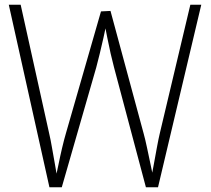

<svg xmlns="http://www.w3.org/2000/svg" viewBox="-20 -788 886 808"><path d="M188 0 17 -768H67L187 -226Q193 -201 199 -165.5Q205 -130 211.5 -95Q218 -60 222 -34H213Q219 -60 226 -95Q233 -130 241.5 -166Q250 -202 258 -229L405 -740L445 -742L584 -228Q591 -203 598.5 -167.5Q606 -132 613.5 -96.5Q621 -61 626 -36H616Q621 -62 627.5 -97.5Q634 -133 640.5 -168.5Q647 -204 653 -229L781 -768H827L645 0H594L460 -504Q453 -530 445.5 -563Q438 -596 431.5 -629.5Q425 -663 420 -688H428Q423 -663 415.5 -629.5Q408 -596 400 -563Q392 -530 385 -504L240 0Z"/></svg>

Font: Yaldevi ExtraLight ExtraLight
Style: Regular
Weight: 250
Version: Version 1.100